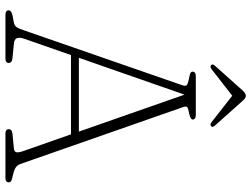

<svg xmlns="http://www.w3.org/2000/svg" viewBox="-129 -795 924 706"><g transform="rotate(90 333.0 -442.0)"><path d="M211.5 -12Q211.5 0 194.5 0H35Q18 0 18 -12Q18 -22 37 -26L60.5 -30.5Q75 -33 80.5 -42Q86 -51 92.5 -71L293 -649Q297.5 -662 293.5 -666.2Q289.5 -670.5 273.5 -674Q259 -676.5 251.2 -679.2Q243.5 -682 243.5 -688Q243.5 -700 260.5 -700H402.5Q419.5 -700 419.5 -688Q419.5 -679.5 390 -674Q377.5 -671.5 373.8 -668.2Q370 -665 373.5 -654L583 -55Q587.5 -42.5 598 -36.5Q608.5 -30.5 627.5 -26.5Q641 -24 645.8 -20.8Q650.5 -17.5 650.5 -12Q650.5 0 633.5 0H472Q455 0 455 -12Q455 -24.5 474 -26L525 -31Q538 -32 539.8 -40.5Q541.5 -49 535 -67L474 -241H182.5L123.5 -72Q116.5 -52 120 -42.5Q123.5 -33 141.5 -31L192.5 -26Q211.5 -24.5 211.5 -12ZM192.5 -270H464L328 -658.5ZM443 -755.5Q437.5 -752 429 -758L332 -834L234.5 -758Q226 -752 220.5 -755.5Q213.5 -760.5 221 -769.5L313 -872.5Q323.5 -884 332.5 -884Q340.5 -884 350.5 -872.5L442.5 -769.5Q450 -760.5 443 -755.5Z"/></g></svg>

Font: Fraunces 9pt SuperSoft Thin
Style: Regular
Weight: 100
Version: Version 1.000;[b76b70a41]